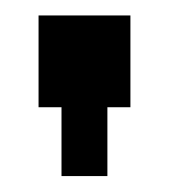

<svg xmlns="http://www.w3.org/2000/svg" viewBox="-20 -608 246 246"><path d="M29.4 -588.2H58.8V-558.8H29.4ZM58.8 -588.2H88.2V-558.8H58.8ZM88.2 -588.2H117.6V-558.8H88.2ZM117.6 -588.2H147.1V-558.8H117.6ZM117.6 -558.8H147.1V-529.4H117.6ZM117.6 -529.4H147.1V-500H117.6ZM117.6 -500H147.1V-470.6H117.6ZM88.2 -470.6H117.6V-441.2H88.2ZM29.4 -500H58.8V-470.6H29.4ZM29.4 -529.4H58.8V-500H29.4ZM29.4 -558.8H58.8V-529.4H29.4ZM58.8 -558.8H88.2V-529.4H58.8ZM88.2 -558.8H117.6V-529.4H88.2ZM88.2 -529.4H117.6V-500H88.2ZM88.2 -500H117.6V-470.6H88.2ZM58.8 -500H88.2V-470.6H58.8ZM58.8 -529.4H88.2V-500H58.8ZM58.8 -470.6H88.2V-441.2H58.8ZM58.8 -441.2H88.2V-411.8H58.8ZM58.8 -411.8H88.2V-382.4H58.8ZM88.2 -411.8H117.6V-382.4H88.2ZM88.2 -441.2H117.6V-411.8H88.2Z"/></svg>

Font: Jersey 20
Style: Regular
Weight: 400
Designer: Sarah Cadigan-Fried
Version: Version 1.000; ttfautohint (v1.8.4.7-5d5b)